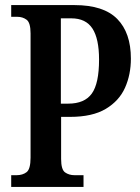

<svg xmlns="http://www.w3.org/2000/svg" viewBox="-20 -734 549 754"><path d="M24 0V-46H45Q69 -46 84.5 -58Q100 -70 100 -115V-603Q100 -645 84.5 -656.5Q69 -668 48 -668H24V-714H273Q387 -714 440.5 -659.5Q494 -605 494 -504Q494 -441 471 -389.5Q448 -338 395.5 -306.5Q343 -275 255 -275H220V-110Q220 -68 235.5 -57Q251 -46 273 -46H308V0ZM248 -327Q312 -327 340.5 -366.5Q369 -406 369 -500Q369 -582 343 -622Q317 -662 260 -662H219V-327Z"/></svg>

Font: Noto Serif Devanagari ExtraCondensed SemiBold
Style: Regular
Weight: 600
Width: 2
Designer: Universal Thirst, Indian Type Foundry and the Monotype Design Team
Foundry: Monotype Imaging Inc.
Version: Version 2.004; ttfautohint (v1.8.4.7-5d5b)